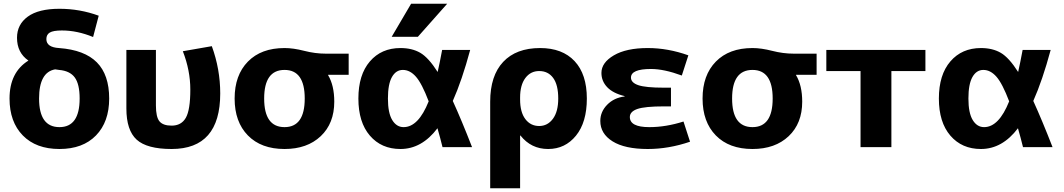

<svg xmlns="http://www.w3.org/2000/svg" viewBox="-20 -787 5691 1027"><path d="M275 -416Q189 -401 189 -260Q189 -107 298 -107Q406 -107 406 -260Q406 -337 380 -372.5Q354 -408 296 -413ZM132 -463Q71 -505 71 -585Q71 -656 128.5 -698Q186 -740 298 -740Q407 -740 508 -703L478 -589Q393 -624 311 -624Q265 -624 246.5 -613Q228 -602 228 -578Q228 -534 296 -530Q432 -520 498 -453.5Q564 -387 564 -260Q564 -135 493.5 -62.5Q423 10 298 10Q173 10 102 -62.5Q31 -135 31 -260Q31 -400 132 -463Z M1158 -287Q1158 10 898 10Q766 10 711 -40Q656 -90 656 -207V-520H814V-223Q814 -161 833 -138Q852 -115 898 -115Q950 -115 974 -157Q998 -199 998 -308Q998 -410 958 -513L1113 -540Q1158 -417 1158 -287Z M1735 -387V-385Q1768 -330 1768 -243Q1768 -127 1695.5 -58.5Q1623 10 1502 10Q1377 10 1306 -62.5Q1235 -135 1235 -260Q1235 -385 1306 -457.5Q1377 -530 1502 -530Q1549 -530 1607.5 -515Q1666 -500 1722 -500H1845V-387ZM1502 -107Q1610 -107 1610 -260Q1610 -413 1502 -413Q1393 -413 1393 -260Q1393 -107 1502 -107Z M2179 -767H2372L2215 -590H2075ZM2402 -247Q2449 -144 2505 0H2347Q2335 -49 2320 -101Q2236 10 2122 10Q2020 10 1958.5 -61.5Q1897 -133 1897 -260Q1897 -387 1958.5 -458.5Q2020 -530 2122 -530Q2184 -530 2228 -504.5Q2272 -479 2321 -402Q2332 -450 2345 -520H2495Q2451 -357 2402 -247ZM2273 -245Q2237 -340 2205 -376.5Q2173 -413 2135 -413Q2098 -413 2076.5 -375Q2055 -337 2055 -260Q2055 -183 2078 -145Q2101 -107 2139 -107Q2218 -107 2273 -245Z M2602 220V-243Q2602 -382 2671.5 -456Q2741 -530 2869 -530Q2988 -530 3053.5 -460Q3119 -390 3119 -260Q3119 -133 3061 -61.5Q3003 10 2912 10Q2821 10 2764 -62H2762V220ZM2966 -260Q2966 -333 2939 -370Q2912 -407 2864 -407Q2818 -407 2790 -369.5Q2762 -332 2762 -265V-255Q2762 -187 2790 -150Q2818 -113 2864 -113Q2909 -113 2937.5 -151.5Q2966 -190 2966 -260Z M3321 -273Q3259 -288 3228 -320.5Q3197 -353 3197 -397Q3197 -452 3263.5 -491Q3330 -530 3445 -530Q3553 -530 3662 -491L3627 -383Q3532 -418 3462 -418Q3355 -418 3355 -372Q3355 -345 3394 -331.5Q3433 -318 3532 -318H3569V-218H3532Q3429 -218 3389 -204Q3349 -190 3349 -161Q3349 -107 3453 -107Q3542 -107 3636 -137L3671 -29Q3557 10 3445 10Q3322 10 3256.5 -31Q3191 -72 3191 -140Q3191 -189 3227.5 -226.5Q3264 -264 3321 -271Z M4238 -387V-385Q4271 -330 4271 -243Q4271 -127 4198.5 -58.5Q4126 10 4005 10Q3880 10 3809 -62.5Q3738 -135 3738 -260Q3738 -385 3809 -457.5Q3880 -530 4005 -530Q4052 -530 4110.5 -515Q4169 -500 4225 -500H4348V-387ZM4005 -107Q4113 -107 4113 -260Q4113 -413 4005 -413Q3896 -413 3896 -260Q3896 -107 4005 -107Z M4748 -407V0H4583V-407H4400V-520H4930V-407Z M5507 -247Q5554 -144 5610 0H5452Q5440 -49 5425 -101Q5341 10 5227 10Q5125 10 5063.5 -61.5Q5002 -133 5002 -260Q5002 -387 5063.5 -458.5Q5125 -530 5227 -530Q5289 -530 5333 -504.5Q5377 -479 5426 -402Q5437 -450 5450 -520H5600Q5556 -357 5507 -247ZM5378 -245Q5342 -340 5310 -376.5Q5278 -413 5240 -413Q5203 -413 5181.5 -375Q5160 -337 5160 -260Q5160 -183 5183 -145Q5206 -107 5244 -107Q5323 -107 5378 -245Z"/></svg>

Font: M PLUS 1p ExtraBold
Style: Regular
Weight: 800
Version: Version 1.062